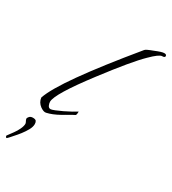

<svg xmlns="http://www.w3.org/2000/svg" viewBox="-218 -660 873 974"><g transform="rotate(30 218.5 -173.5)"><path d="M85 2Q72 5 52 -9Q29 -26 26 -53Q46 -112 129 -229Q212 -346 357 -522Q361 -529 402 -544Q440 -560 454 -560Q468 -560 468 -550Q468 -541 452 -541Q435 -541 389 -495Q333 -441 213 -283Q75 -102 75 -57Q75 -47 80 -36Q85 -25 96 -25Q102 -25 119.5 -32Q137 -39 158 -49Q179 -59 198 -69.5Q217 -80 226 -86Q226 -66 221 -63Q213 -59 205.5 -55Q198 -51 190 -46Q183 -42 175 -37.5Q167 -33 159 -28Q118 -5 85 2ZM-24 213Q-28 213 -29.5 209.5Q-31 206 -31 203Q-24 193 -18.5 186Q-13 179 -6 169Q6 153 14.5 134.5Q23 116 23 103Q22 96 18.5 90.5Q15 85 14 78Q14 72 21 64.5Q28 57 41 57Q56 57 60.5 63.5Q65 70 65 81Q65 97 54.5 116Q44 135 30 153Q16 171 3 185Q0 188 -7.5 197Q-15 206 -23 213Z"/></g></svg>

Font: Whisper
Style: Regular
Weight: 400
Designer: Robert E. Leuschke
Foundry: Robert E. Leuschke
Version: Version 1.010; ttfautohint (v1.8.4.7-5d5b)